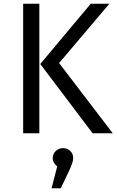

<svg xmlns="http://www.w3.org/2000/svg" viewBox="-20 -708 619 1020"><path d="M189 -688V0H103V-688ZM561 -688 294 -373 579 0H472L194 -368L462 -688ZM369 132Q369 154 344 206L303 292H254L284 176Q260 157 260 132Q260 110 276 94.5Q292 79 315 79Q338 79 353.5 94Q369 109 369 132Z"/></svg>

Font: FiraGO Book
Style: Regular
Weight: 350
Designer: bBox Type
Foundry: bBox Type GmbH
Version: Version 1.001;PS 001.001;hotconv 1.0.88;makeotf.lib2.5.64775